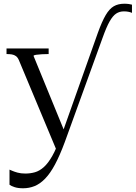

<svg xmlns="http://www.w3.org/2000/svg" viewBox="-20 -778 728 1030"><path d="M332 -58 312 -19 285 32 81 -456Q75 -470 65.5 -477Q56 -484 43.5 -486Q31 -488 16 -488H15V-518H241V-488H239Q223 -488 204.5 -487Q186 -486 173 -484Q160 -482 160 -478ZM505 -602Q527 -663 547 -697Q567 -731 590.5 -744.5Q614 -758 647 -758Q660 -758 671 -756.5Q682 -755 688 -753V-709Q679 -713 668 -715Q657 -717 645 -717Q621 -717 603 -705Q585 -693 568 -663Q551 -633 531 -577L328 -17Q301 56 275 104.5Q249 153 221.5 181Q194 209 165 220.5Q136 232 104 232Q77 232 58.5 226Q40 220 31 213V132Q34 133 45 138Q56 143 74 148Q92 153 116 153Q143 153 167.5 146Q192 139 215 118.5Q238 98 260.5 58.5Q283 19 305 -45L317 -72Z"/></svg>

Font: Roboto Serif 144pt
Style: Regular
Weight: 400
Version: Version 1.008